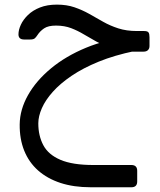

<svg xmlns="http://www.w3.org/2000/svg" viewBox="-20 -447 681 815"><path d="M365.2 347.9Q292.7 347.9 236.7 329.5Q180.7 311.1 141.6 276.5Q102.6 241.9 82.7 192.3Q62.8 142.8 63.6 80.6Q64.4 17.9 98.9 -43.2Q133.4 -104.4 196.4 -156.7Q259.4 -208.9 345.1 -244.3Q430.7 -279.7 533.1 -290.5L552.2 -230.4Q466.1 -212.6 399.3 -185.4Q332.6 -158.2 283.9 -125.2Q235.3 -92.2 204.2 -57.3Q173 -22.5 157.8 12Q142.6 46.6 142.6 76.6Q142.6 129.3 164 169.5Q185.4 209.7 236.8 231.5Q288.2 253.4 376 253.4H537.5Q562.4 253.4 562.4 278.1V323.2Q562.4 347.9 537.7 347.9ZM530.9 -227.8V-237.1Q484.5 -236.3 450 -246.2Q415.5 -256.1 388.2 -271.1Q360.9 -286.1 335.6 -301.3Q310.2 -316.6 282.2 -327.4Q254.1 -338.2 218.5 -338.4Q184.9 -338.6 167.2 -326.6Q149.6 -314.6 139 -298.1Q132.7 -288.4 127 -283.8Q121.2 -279.3 107.6 -279.3H82.6Q58.4 -279.3 58.4 -301.1Q58.4 -320.1 68.4 -341.8Q78.3 -363.5 98.6 -383.3Q118.9 -403.1 149.6 -415.2Q180.2 -427.4 221.7 -427.4Q262.8 -427.4 295.7 -416.2Q328.7 -404.9 358.2 -388.4Q387.6 -371.9 417.5 -354.8Q447.4 -337.8 482.1 -326.6Q516.9 -315.3 561.6 -315.3H591.5Q606.1 -315.3 610.3 -309.4Q614.6 -303.6 614.6 -289.2V-251.6Q614.6 -240.9 608.1 -234.3Q601.5 -227.8 589.7 -227.8Z"/></svg>

Font: Rubik Light
Style: Regular
Weight: 300
Designer: Hubert and Fischer
Foundry: Hubert and Fischer
Version: Version 2.300;gftools[0.9.30]